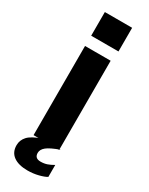

<svg xmlns="http://www.w3.org/2000/svg" viewBox="-229 -755 747 964"><g transform="rotate(30 145.0 -272.5)"><path d="M213.5 0H65V-517H213.5ZM66 -714.2H224.2V-577H66ZM111.5 -6.8 219.5 -4.5Q167.5 14.2 147.5 30.4Q127.5 46.6 127.5 66.5Q127.5 82.1 135.9 89.9Q144.2 97.8 161.8 97.8Q181.9 97.8 198.7 92Q215.5 86.2 234.2 75.2V144.5Q218.8 154 188.9 161.5Q159.1 169 127 169Q74.6 169 45.4 147.9Q16.2 126.8 16.2 86.2Q16.2 56.8 36.8 34.1Q57.4 11.5 111.5 -6.8Z"/></g></svg>

Font: Public Sans VF
Style: Regular
Weight: 400
Designer: Pablo Impallari, Rodrigo Fuenzalida (Modified by Dan O. Williams and USWDS)
Version: Version 1.003